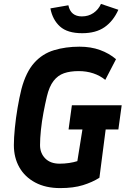

<svg xmlns="http://www.w3.org/2000/svg" viewBox="-20 -951 643 983"><path d="M288 12Q214 12 160.5 -16.5Q107 -45 79 -94.5Q51 -144 51 -208Q51 -244 56 -295Q61 -346 70 -399Q79 -452 90 -496Q113 -582 155 -629Q197 -676 256.5 -694Q316 -712 387 -712Q445 -712 492 -695Q539 -678 574 -648L519 -542Q492 -564 457.5 -575.5Q423 -587 383 -587Q339 -587 307.5 -576Q276 -565 254 -536.5Q232 -508 220 -457Q211 -419 202.5 -374Q194 -329 189.5 -285.5Q185 -242 185 -208Q185 -167 211.5 -140Q238 -113 285 -113Q310 -113 333.5 -116.5Q357 -120 376 -126L402 -288H331L348 -412H603L586 -288H521L489 -41Q453 -18 404.5 -3Q356 12 288 12ZM401 -781Q325 -781 287 -815.5Q249 -850 238 -908L330 -924Q336 -895 353.5 -881Q371 -867 399 -867Q433 -867 458.5 -884.5Q484 -902 497 -931L586 -901Q560 -843 515.5 -812Q471 -781 401 -781Z"/></svg>

Font: Finlandica SemiBold
Style: Italic
Weight: 600
Italic angle: -8°
Designer: Niklas Ekholm, Juho Hiilivirta, Jaakko Suomalainen
Foundry: Helsinki Type Studio
Version: Version 1.063